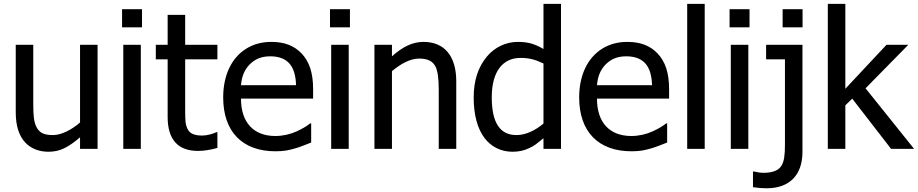

<svg xmlns="http://www.w3.org/2000/svg" viewBox="-20 -780 4810 1006"><path d="M491.2 -545.4H399.4V-138.2C354.5 -99.1 300.8 -72.3 257.8 -72.3C210.4 -72.3 187.5 -84 171.9 -112.8C164.6 -126.5 160.2 -142.6 157.7 -160.6C155.3 -178.7 154.3 -203.1 154.3 -234.9V-545.4H62.5V-191.4C62.5 -121.6 79.1 -69.3 111.8 -33.7C142.6 -1 185.1 15.1 233.9 15.1C263.7 15.1 291.5 9.3 316.9 -3.4C341.8 -15.6 369.6 -34.7 399.4 -60.5V0H491.2Z M724.1 -731.9H619.6V-636.7H724.1ZM717.8 -545.4H626V0H717.8Z M1017.6 10.7C1048.3 10.7 1082 5.4 1119.1 -4.9V-87.4H1113.8C1096.7 -79.1 1065.9 -69.8 1040 -69.8C997.6 -69.8 974.1 -80.6 962.9 -104C957 -115.7 953.6 -128.4 952.1 -141.6C950.7 -154.8 950.2 -177.2 950.2 -210V-469.2H1119.1V-545.4H950.2V-702.1H858.4V-545.4H796.4V-469.2H858.4V-167C858.4 -46.4 914.6 10.7 1017.6 10.7Z M1423.8 12.7C1444.8 12.7 1463.4 11.2 1479 8.8C1510.7 2.9 1541 -5.9 1570.3 -17.6L1610.4 -33.2V-133.3H1605C1586.9 -118.7 1563.5 -105 1534.7 -91.8C1501.5 -76.7 1461.9 -67.4 1422.9 -67.4C1309.1 -67.4 1242.7 -137.7 1242.7 -263.2H1620.6V-313C1620.6 -398.4 1600.6 -457.5 1560.1 -500C1521 -541 1470.2 -560.5 1401.9 -560.5C1352.1 -560.5 1308.1 -548.8 1270 -524.9C1193.8 -477.5 1149.4 -386.7 1149.4 -269.5C1149.4 -89.8 1250 12.7 1423.8 12.7ZM1242.7 -333.5C1246.6 -379.9 1260.3 -413.1 1287.6 -441.9C1316.4 -470.7 1349.1 -484.9 1396.5 -484.9C1443.4 -484.9 1478 -470.7 1500 -442.9C1519.5 -418 1529.8 -381.8 1531.2 -333.5Z M1813.5 -731.9H1709V-636.7H1813.5ZM1807.1 -545.4H1715.3V0H1807.1Z M2370.6 -354C2370.6 -486.8 2308.1 -560.5 2199.2 -560.5C2142.1 -560.5 2090.3 -535.6 2033.7 -484.9V-545.4H1941.9V0H2033.7V-407.2C2082.5 -448.2 2131.8 -473.1 2175.3 -473.1C2220.7 -473.1 2245.6 -460.4 2261.2 -432.6C2272.9 -410.6 2278.8 -369.6 2278.8 -310.5V0H2370.6Z M2919.4 -759.8H2827.6V-523.4C2779.8 -550.8 2746.1 -560.5 2692.4 -560.5C2630.4 -560.5 2571.3 -531.7 2531.7 -484.4C2486.3 -429.7 2461.9 -360.8 2461.9 -268.6C2461.9 -178.2 2481.4 -106.9 2518.1 -57.6C2553.2 -10.7 2605.5 15.1 2664.6 15.1C2699.7 15.1 2726.6 8.8 2753.9 -4.4C2766.6 -10.3 2777.8 -16.6 2787.6 -23.9C2796.9 -30.8 2810.5 -41.5 2827.6 -55.7V0H2919.4ZM2827.6 -132.8C2783.2 -95.2 2733.4 -72.3 2686 -72.3C2597.7 -72.3 2556.6 -139.6 2556.6 -270.5C2556.6 -402.8 2612.3 -476.6 2707.5 -476.6C2750.5 -476.6 2782.7 -468.8 2827.6 -447.3Z M3289.1 12.7C3310.1 12.7 3328.6 11.2 3344.2 8.8C3376 2.9 3406.2 -5.9 3435.5 -17.6L3475.6 -33.2V-133.3H3470.2C3452.1 -118.7 3428.7 -105 3399.9 -91.8C3366.7 -76.7 3327.1 -67.4 3288.1 -67.4C3174.3 -67.4 3107.9 -137.7 3107.9 -263.2H3485.8V-313C3485.8 -398.4 3465.8 -457.5 3425.3 -500C3386.2 -541 3335.4 -560.5 3267.1 -560.5C3217.3 -560.5 3173.3 -548.8 3135.3 -524.9C3059.1 -477.5 3014.6 -386.7 3014.6 -269.5C3014.6 -89.8 3115.2 12.7 3289.1 12.7ZM3107.9 -333.5C3111.8 -379.9 3125.5 -413.1 3152.8 -441.9C3181.6 -470.7 3214.4 -484.9 3261.7 -484.9C3308.6 -484.9 3343.3 -470.7 3365.2 -442.9C3384.8 -418 3395 -381.8 3396.5 -333.5Z M3672.4 -759.8H3580.6V0H3672.4Z M3907.2 -731.9H3802.7V-636.7H3907.2ZM3900.9 -545.4H3809.1V0H3900.9Z M4185.1 -731.9H4080.6V-636.7H4185.1ZM4184.6 -545.4H3994.1V-469.2H4092.8V-22C4092.8 32.7 4088.4 65.9 4074.7 87.9C4059.1 113.3 4028.3 125.5 3979 125.5C3965.8 125.5 3949.7 123 3930.7 118.7H3925.3V200.7C3950.2 204.6 3973.6 206.5 3996.6 206.5C4115.2 206.5 4184.6 138.7 4184.6 15.6Z M4515.1 -317.4 4739.3 -545.4H4625L4409.2 -314.9V-759.8H4317.4V0H4409.2V-228L4445.3 -263.2L4648.9 0H4769.5Z"/></svg>

Font: SG Kara Light
Style: Regular
Weight: 400
Designer: Damoon Khanjanzadeh
Version: Version 1.000